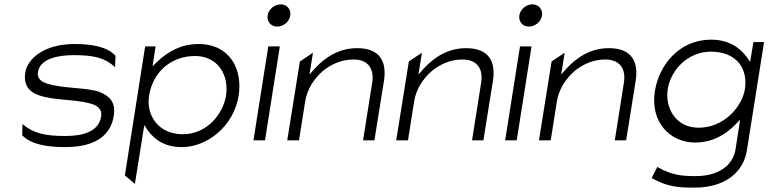

<svg xmlns="http://www.w3.org/2000/svg" viewBox="-20 -664 3526 881"><path d="M96 -331C84 -253 135 -226 212 -214C271 -204 352 -204 404 -186C425 -179 450 -164 444 -129C433 -61 363 -40 280 -40C188 -40 133 -52 83 -95L82 -43C123 -1 197 11 279 11C434 11 490 -56 502 -132C512 -194 483 -222 442 -240C385 -264 272 -256 198 -280C175 -287 149 -300 154 -333C164 -395 245 -411 319 -411C411 -411 461 -399 508 -356L510 -408C472 -450 402 -462 320 -462C187 -462 107 -398 96 -331Z M553 141 599 180 642 -90 658 -66C689 -23 736 11 815 11C928 11 1052 -82 1075 -225C1094 -345 1036 -462 890 -462C810 -462 750 -426 704 -383L680 -360L694 -451H646ZM664 -225C680 -328 760 -407 875 -407C980 -407 1032 -319 1017 -225C1003 -139 928 -48 819 -48C704 -48 650 -138 664 -225Z M1208 -593C1204 -565 1223 -542 1252 -542C1281 -542 1308 -565 1312 -593C1316 -621 1297 -644 1268 -644C1239 -644 1212 -621 1208 -593ZM1143 -20H1196L1264 -451H1211Z M1298 -20H1352L1380 -197C1389 -256 1422 -303 1459 -336C1493 -365 1542 -391 1602 -391C1673 -391 1697 -344 1688 -286L1646 -20H1698L1742 -294C1756 -385 1720 -443 1619 -443C1534 -443 1471 -400 1424 -349L1400 -322L1416 -422L1356 -382Z M1798 -20H1852L1880 -197C1889 -256 1922 -303 1959 -336C1993 -365 2042 -391 2102 -391C2173 -391 2197 -344 2188 -286L2146 -20H2198L2242 -294C2256 -385 2220 -443 2119 -443C2034 -443 1971 -400 1924 -349L1900 -322L1916 -422L1856 -382Z M2363 -593C2359 -565 2378 -542 2407 -542C2436 -542 2463 -565 2467 -593C2471 -621 2452 -644 2423 -644C2394 -644 2367 -621 2363 -593ZM2298 -20H2351L2419 -451H2366Z M2453 -20H2507L2535 -197C2544 -256 2577 -303 2614 -336C2648 -365 2697 -391 2757 -391C2828 -391 2852 -344 2843 -286L2801 -20H2853L2897 -294C2911 -385 2875 -443 2774 -443C2689 -443 2626 -400 2579 -349L2555 -322L2571 -422L2511 -382Z M2985 -246C2962 -103 3056 -10 3169 -10C3248 -10 3307 -45 3352 -90L3376 -115L3355 21C3343 99 3271 144 3174 144C3115 144 3065 142 2996 102L2970 153C3042 194 3097 197 3166 197C3319 197 3393 116 3407 27L3486 -471H3437L3422 -380L3406 -403C3374 -446 3323 -482 3243 -482C3097 -482 3004 -366 2985 -246ZM3044 -255C3058 -344 3137 -427 3242 -427C3357 -427 3413 -352 3398 -255C3385 -173 3301 -78 3186 -78C3077 -78 3031 -173 3044 -255Z"/></svg>

Font: Charger Sport
Style: ExLitExtObl
Weight: 200
Designer: Jasper
Foundry: Cannot Into Space Fonts
Version: Version 1.1